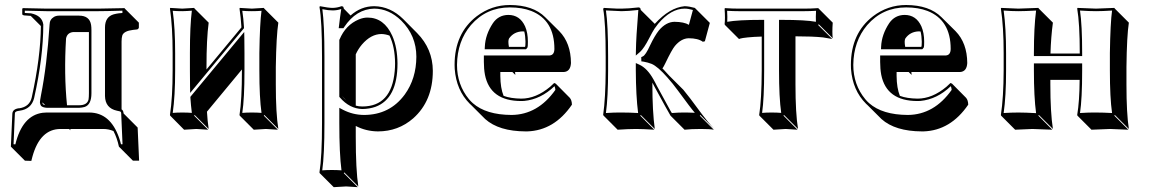

<svg xmlns="http://www.w3.org/2000/svg" viewBox="-20 -464 4666 775"><path d="M150.9 -50.8Q151.4 -45.4 153.8 -43Q157.7 -40.5 162.6 -39.6ZM224.6 56.6Q141.6 56.6 110.8 168.5Q108.4 177.2 106.4 185.5L80.6 184.6L23.9 127.9L29.8 -4.9Q30.8 -23.4 55.2 -26.9Q57.1 -26.9 58.1 -26.9Q99.1 -33.2 107.9 -69.8Q144 -232.9 145 -358.9L104 -399.9L77.1 -401.9Q72.8 -402.8 71.3 -403.8Q70.3 -405.8 69.8 -407.2V-429.2L73.2 -431.2Q73.7 -431.2 168 -429.2H377L482.9 -431.2L483.9 -429.2L540.5 -372.6V-352.5Q539.1 -347.2 533.7 -345.2L516.6 -343.3Q480 -338.9 473.6 -320.8Q470.7 -311 470.7 -296.4V-22.5Q473.1 -20.5 474.6 -19.5Q478.5 -14.2 479 -5.9L535.6 50.8L541.5 184.6H516.6L460 127.9Q452.6 92.8 438 64.9Q418.5 56.6 396.5 56.6H263.7Q264.2 60.5 264.2 62L258.8 56.6ZM338.9 -334.5H274.4Q251 -331.5 246.6 -308.6Q237.8 -164.1 250.5 -39.1H298.8Q332 -39.1 337.4 -62.5Q338.9 -71.8 338.9 -87.9ZM168 -9.8H339.8Q425.3 -9.8 460.9 92.8Q465.3 105.5 468.3 118.2H474.6L469.2 -5.9Q469.2 -13.2 463.4 -14.6Q459.5 -15.6 452.1 -17.1Q404.8 -27.3 403.8 -76.2V-353Q403.8 -396 439 -406.2Q448.2 -408.7 459 -410.2L474.1 -411.6V-420.9Q406.2 -418.9 377 -418.9H168Q153.3 -418.9 80.1 -420.9V-411.6L105 -410.2Q149.9 -400.9 154.8 -365.2Q154.8 -233.9 117.7 -67.9Q106.4 -23.4 59.1 -17.1Q42 -15.1 40.5 -8.8Q40 -6.3 40 -4.4L34.7 118.2L42 118.7Q70.3 2 152.3 -8.8Q160.6 -9.8 168 -9.8ZM141.1 -50.8Q141.1 -56.6 145.5 -80.1Q169.4 -199.7 180.2 -365.7Q180.2 -365.7 180.2 -365.2Q180.2 -385.3 198.2 -396Q207.5 -400.9 217.8 -400.9H298.8Q341.8 -400.9 347.7 -363.3Q349.1 -354 349.1 -341.8V-87.9Q349.1 -41 321.3 -32.2Q311 -29.3 298.8 -28.8H169.9Q151.9 -29.8 145.5 -37.1Q141.6 -43.5 141.1 -50.8Z M956.5 -183.6 815.4 -13.2Q817.4 22.9 822.3 56.6L765.6 0L763.7 2.9L820.3 59.6Q818.4 59.6 772.5 56.6Q772.5 56.6 723.1 59.6L667 2.9L666 0Q676.8 -70.3 676.8 -180.2V-249Q676.8 -356.4 666 -429.2L667 -432.1Q668.9 -432.1 715.8 -429.2Q715.8 -429.2 763.7 -432.1L765.6 -429.2L822.3 -372.6Q813.5 -307.1 813.5 -193.4V-183.6L954.6 -353.5Q952.1 -394 946.8 -429.2L947.8 -432.1Q949.7 -432.1 996.6 -429.2Q996.6 -429.2 1044.9 -432.1L1046.9 -429.2L1103.5 -372.6Q1095.2 -318.8 1093.3 -193.4V-122.6Q1093.3 -6.3 1103.5 56.6L1046.9 0L1044.9 2.9L1101.6 59.6Q1099.6 59.6 1053.2 56.6Q1053.2 56.6 1004.4 59.6L947.8 2.9L946.8 0Q956.5 -61 956.5 -179.2ZM746.6 -250Q746.6 -360.4 754.4 -420.9Q737.3 -419.4 715.8 -418.9Q693.4 -418.9 677.2 -420.4Q687 -350.6 687 -249V-180.2Q687 -74.7 677.2 -8.3Q694.8 -9.8 715.8 -9.8Q738.3 -9.8 754.4 -8.3Q750.5 -38.6 748.5 -69.3V-73.2L965.8 -335L966.3 -307.6Q966.8 -281.7 966.8 -250V-179.2Q966.8 -65.4 958 -8.3Q974.6 -9.8 996.8 -9.8Q1019 -9.8 1035.6 -8.3Q1026.9 -69.3 1026.9 -179.2V-250Q1028.8 -371.6 1035.6 -420.4Q1018.1 -418.9 996.6 -418.9Q974.1 -418.9 958 -420.4Q962.9 -388.2 964.8 -354V-350.1L747.6 -88.9L747.1 -115.7Q746.6 -142.1 746.6 -180.2Z M1279.8 32.2V-234.9Q1279.8 -379.9 1269.5 -436L1271.5 -439Q1306.2 -432.1 1322.8 -432.1Q1341.8 -432.6 1358.4 -439Q1362.8 -438.5 1365.2 -437Q1367.2 -433.6 1367.7 -429.2L1395 -401.4Q1437 -439 1490.7 -439Q1555.7 -438 1607.4 -387.2L1663.6 -330.6Q1726.6 -266.6 1727.1 -178.2Q1727.1 -56.6 1647.9 13.7Q1587.4 66.4 1505.4 66.4Q1457 65.9 1416 44.4V88.4Q1416 221.2 1426.3 288.6L1369.6 231.9L1367.7 234.9L1424.3 291.5Q1424.3 291.5 1378.4 288.6Q1377 288.6 1376 288.6L1327.1 291.5L1270.5 234.9L1269.5 231.9Q1279.8 168.5 1279.8 32.2ZM1552.2 -320.3Q1536.6 -326.2 1520 -326.7Q1477.5 -326.7 1440.9 -284.2Q1425.3 -265.6 1416 -244.6V-37.6Q1428.7 -34.2 1442.4 -34.2Q1560.5 -34.2 1573.2 -176.8Q1574.7 -192.4 1574.7 -208Q1574.2 -275.4 1552.2 -320.3ZM1378.4 -58.1 1359.4 -77.1Q1364.3 -71.3 1368.7 -66.9Q1374 -61.5 1378.4 -58.1ZM1289.6 32.2Q1289.6 161.1 1280.8 223.6Q1297.9 222.2 1319.3 222.2Q1341.3 222.2 1358.4 223.6Q1349.6 157.2 1349.6 32.2V-28.8L1364.3 -21Q1403.8 -0.5 1448.7 0Q1553.2 0 1613.8 -82.5Q1660.2 -146.5 1660.6 -234.9Q1660.6 -320.3 1599.6 -380.9Q1550.3 -428.7 1490.7 -429.2Q1418 -427.7 1369.1 -354.5L1366.2 -350.1H1347.2L1348.6 -361.3Q1352.1 -392.6 1357.4 -427.7Q1340.8 -421.9 1322.8 -421.9Q1305.7 -421.9 1281.2 -426.8Q1289.6 -365.7 1289.6 -234.9ZM1349.6 -303.2 1350.6 -304.7Q1375 -363.3 1428.7 -385.7Q1446.8 -393.1 1463.4 -393.1Q1530.3 -393.1 1563.5 -319.3Q1584 -272.5 1584.5 -208Q1584.5 -65.4 1495.1 -32.7Q1471.2 -24.4 1442.4 -23.9Q1391.1 -25.4 1352.1 -70.3L1349.6 -73.2Z M2216.8 -128.9Q2220.7 -127.9 2223.6 -126L2279.8 -69.3Q2288.1 -60.1 2288.6 -41.5Q2217.3 63 2107.9 66.4Q2104 66.4 2101.6 66.4Q1993.7 65.9 1938.5 16.6L1881.8 -40Q1878.4 -43.5 1876 -45.4Q1821.8 -99.6 1815.4 -186Q1814.9 -194.8 1814.9 -202.1Q1814.9 -329.6 1904.3 -398.4Q1963.9 -443.8 2038.1 -443.8Q2131.8 -443.4 2180.7 -394.5L2237.3 -338.4Q2284.2 -290.5 2284.7 -209.5Q2282.7 -174.8 2255.4 -173.3H2059.1Q2060.1 -166.5 2060.1 -161.6L2048.3 -173.3H1999.5V-157.2Q2000 -108.4 2012.7 -77.1Q2041.5 -66.4 2084 -65.9Q2143.6 -65.9 2200.7 -113.8Q2209.5 -121.6 2216.8 -128.9ZM2096.2 -336.9Q2091.8 -337.4 2088.4 -337.4Q2053.7 -335.9 2034.7 -308.6Q2029.8 -299.3 2034.2 -274.9H2099.1Q2101.1 -276.9 2101.1 -295.9Q2100.6 -319.3 2096.2 -336.9ZM2218.3 -116.2Q2162.6 -63 2095.7 -56.6Q2088.9 -56.2 2084 -56.2Q1958.5 -56.2 1937.5 -162.1Q1933.1 -186 1933.1 -213.9V-230V-240.2H2198.7Q2217.3 -241.7 2217.8 -266.1Q2217.8 -383.3 2124 -419.9Q2086.9 -434.1 2038.1 -434.1Q1942.9 -434.1 1880.9 -362.8Q1825.7 -297.9 1824.7 -202.1Q1824.7 -122.1 1873 -63.5Q1880.9 -54.2 1888.7 -47.4Q1941.9 -0.5 2044.9 0Q2150.9 -1 2221.7 -101.1Q2221.2 -109.9 2218.3 -116.2ZM1936.5 -265.1 1937 -275.4Q1939 -324.2 1969.7 -370.6Q1992.2 -403.3 2031.7 -403.8Q2078.6 -403.8 2099.6 -357.4Q2110.8 -331.5 2110.8 -295.9Q2110.8 -275.9 2109.4 -272.9Q2107.4 -269.5 2106 -268.1L2103 -265.1Z M2424.8 -234.9Q2424.8 -374 2414.6 -428.2L2417.5 -432.1Q2424.3 -432.1 2441.9 -430.7Q2472.7 -428.7 2488.8 -429.2Q2514.6 -429.2 2557.6 -434.1Q2562 -433.6 2564 -431.6Q2565.9 -428.2 2566.4 -423.8L2623 -367.7Q2683.1 -433.6 2743.7 -439Q2762.2 -438.5 2784.7 -432.1L2788.6 -428.2L2845.2 -371.6L2825.2 -297.4L2816.9 -295.4Q2797.9 -309.6 2759.3 -309.6Q2729.5 -308.6 2704.1 -278.3Q2691.4 -262.7 2666 -209.5Q2659.2 -195.3 2653.8 -187.5Q2656.7 -184.6 2657.7 -184.1Q2668 -173.8 2681.6 -158.2L2738.3 -101.6Q2756.8 -80.1 2812 -4.9Q2836.9 28.8 2863.3 56.6L2806.6 0L2804.7 2.9L2861.3 59.6Q2845.7 56.6 2809.1 56.6Q2769 56.6 2743.2 59.6L2686.5 2.9Q2674.8 -16.6 2622.6 -112.8Q2621.6 -115.2 2613.3 -130.4V-123.5Q2613.3 -14.6 2623 56.6L2566.4 0L2564.5 2.9L2621.1 59.6Q2575.2 56.6 2547.4 56.6Q2517.1 56.6 2473.1 59.6L2416.5 2.9L2414.6 0Q2424.3 -68.4 2424.8 -180.2ZM2581.1 -224.6 2578.6 -227.1V-225.1Q2580.1 -224.6 2581.1 -224.6ZM2434.6 -234.9V-180.2Q2434.6 -72.3 2425.8 -7.8Q2460 -10.3 2490.7 -9.8Q2522 -9.8 2555.7 -7.8Q2546.9 -76.7 2546.4 -180.2V-209.5L2560.5 -203.1Q2592.8 -188.5 2618.2 -142.6Q2620.6 -138.7 2625 -130.1Q2629.4 -121.6 2631.3 -117.7Q2685.1 -18.6 2687 -15.6Q2689.5 -11.2 2691.9 -7.8Q2720.2 -10.3 2752.4 -9.8Q2768.1 -9.8 2784.7 -8.8Q2769.5 -25.9 2716.3 -98.6Q2695.3 -127.4 2673.8 -151.4Q2635.3 -195.3 2610.4 -206.1Q2595.7 -211.9 2577.1 -215.3L2568.8 -216.3L2568.4 -233.4L2574.7 -236.3Q2585.9 -241.2 2604 -280.8Q2622.6 -319.8 2639.6 -341.3Q2668.5 -375.5 2702.6 -376Q2741.7 -375.5 2760.7 -363.8L2776.9 -423.8Q2757.8 -429.2 2743.7 -429.2Q2688.5 -429.2 2636.7 -368.2Q2628.4 -357.9 2622.1 -348.6Q2613.8 -335.9 2600.6 -310.1Q2579.6 -269 2563.5 -254.4L2546.4 -239.7L2546.9 -261.7Q2547.4 -309.6 2556.6 -423.8Q2514.6 -418.9 2488.8 -418.9Q2479 -418.9 2425.8 -421.9Q2434.6 -364.3 2434.6 -234.9Z M3054.7 -316.4Q3021 -315.4 2998 -313Q2975.1 -310.5 2969.2 -308.6L2962.9 -306.6L2906.7 -362.8L2904.8 -366.2Q2907.7 -389.2 2904.8 -429.2L2906.7 -431.2Q2937 -429.2 2961.4 -429.2H3227.5Q3252.9 -429.2 3282.7 -431.2L3284.7 -429.2L3341.3 -372.6Q3338.4 -331.5 3341.3 -309.6L3284.7 -366.2L3282.7 -362.8L3339.4 -306.6Q3339.4 -306.6 3302.2 -313Q3259.3 -317.4 3190.9 -317.4V-123.5Q3190.9 -6.3 3201.2 56.6L3144.5 0L3142.6 2.9L3199.2 59.6Q3197.3 59.6 3151.4 56.6L3102.1 59.6L3045.4 2.9L3044.4 0Q3054.2 -61 3054.7 -180.2ZM3054.7 -383.8H3064.5V-180.2Q3064.5 -65.9 3056.2 -8.3Q3073.2 -9.8 3094.7 -9.8Q3116.7 -9.8 3133.3 -8.3Q3124.5 -69.3 3124.5 -180.2V-383.8H3134.8Q3231.9 -383.8 3273.4 -376Q3272.5 -395 3273.9 -420.4Q3248 -418.9 3227.5 -418.9H2961.4Q2939.9 -418.9 2915 -420.4Q2916.5 -394 2915.5 -376Q2958.5 -383.8 3054.7 -383.8Z M3816.4 -128.9Q3820.3 -127.9 3823.2 -126L3879.4 -69.3Q3887.7 -60.1 3888.2 -41.5Q3816.9 63 3707.5 66.4Q3703.6 66.4 3701.2 66.4Q3593.3 65.9 3538.1 16.6L3481.4 -40Q3478 -43.5 3475.6 -45.4Q3421.4 -99.6 3415 -186Q3414.6 -194.8 3414.6 -202.1Q3414.6 -329.6 3503.9 -398.4Q3563.5 -443.8 3637.7 -443.8Q3731.4 -443.4 3780.3 -394.5L3836.9 -338.4Q3883.8 -290.5 3884.3 -209.5Q3882.3 -174.8 3855 -173.3H3658.7Q3659.7 -166.5 3659.7 -161.6L3647.9 -173.3H3599.1V-157.2Q3599.6 -108.4 3612.3 -77.1Q3641.1 -66.4 3683.6 -65.9Q3743.2 -65.9 3800.3 -113.8Q3809.1 -121.6 3816.4 -128.9ZM3695.8 -336.9Q3691.4 -337.4 3688 -337.4Q3653.3 -335.9 3634.3 -308.6Q3629.4 -299.3 3633.8 -274.9H3698.7Q3700.7 -276.9 3700.7 -295.9Q3700.2 -319.3 3695.8 -336.9ZM3817.9 -116.2Q3762.2 -63 3695.3 -56.6Q3688.5 -56.2 3683.6 -56.2Q3558.1 -56.2 3537.1 -162.1Q3532.7 -186 3532.7 -213.9V-230V-240.2H3798.3Q3816.9 -241.7 3817.4 -266.1Q3817.4 -383.3 3723.6 -419.9Q3686.5 -434.1 3637.7 -434.1Q3542.5 -434.1 3480.5 -362.8Q3425.3 -297.9 3424.3 -202.1Q3424.3 -122.1 3472.7 -63.5Q3480.5 -54.2 3488.3 -47.4Q3541.5 -0.5 3644.5 0Q3750.5 -1 3821.3 -101.1Q3820.8 -109.9 3817.9 -116.2ZM3536.1 -265.1 3536.6 -275.4Q3538.6 -324.2 3569.3 -370.6Q3591.8 -403.3 3631.3 -403.8Q3678.2 -403.8 3699.2 -357.4Q3710.4 -331.5 3710.4 -295.9Q3710.4 -275.9 3709 -272.9Q3707 -269.5 3705.6 -268.1L3702.6 -265.1Z M4526.9 -193.4V-122.6Q4526.9 -6.3 4536.6 56.6L4480 0L4478 2.9L4534.7 59.6Q4533.2 59.6 4460.9 56.6Q4460.9 56.6 4385.7 59.6L4329.1 2.9L4328.1 0Q4337.4 -55.7 4337.9 -141.6H4219.7V-123.5Q4219.7 -10.3 4230 56.6L4173.3 0L4171.4 2.9L4227.5 59.6Q4226.1 59.6 4147 56.6Q4147 56.6 4077.6 59.6L4021 2.9L4020 0Q4030.8 -70.3 4031.2 -180.2V-249Q4031.2 -356.4 4020 -429.2L4021 -432.1Q4022.5 -432.1 4090.3 -429.2Q4090.3 -429.2 4171.4 -432.1L4173.3 -429.2L4230 -372.6Q4222.2 -314.5 4220.2 -248H4338.4V-250Q4338.4 -369.1 4328.1 -429.2L4329.1 -432.1Q4330.6 -432.1 4404.3 -429.2Q4404.3 -429.2 4478 -432.1L4480 -429.2L4536.6 -372.6Q4528.3 -318.4 4526.9 -193.4ZM4164.1 -248 4163.1 -249V-248ZM4460 -250Q4461.9 -372.1 4468.8 -421.4Q4430.7 -418.9 4404.3 -418.9Q4376 -418.9 4339.4 -421.4Q4348.1 -362.3 4348.1 -250V-237.8H4153.3V-249Q4153.3 -354 4162.1 -421.4Q4117.7 -418.9 4090.3 -418.9Q4063 -418.9 4031.2 -421.4Q4041 -350.6 4041 -249V-180.2Q4041 -74.2 4031.2 -7.8Q4064 -9.8 4090.3 -9.8Q4119.1 -9.8 4162.1 -7.3Q4153.3 -72.3 4153.3 -180.2V-208H4348.1V-179.2Q4348.1 -65.4 4339.4 -7.8Q4377 -10.3 4404.3 -9.8Q4432.1 -9.8 4468.8 -7.8Q4460 -68.8 4460 -179.2Z"/></svg>

Font: Linux Biolinum Shadow O
Style: Bold
Weight: 700
Designer: Philipp H. Poll
Foundry: Philipp H. Poll
Version: Version 0.9.2